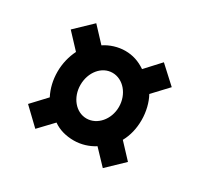

<svg xmlns="http://www.w3.org/2000/svg" viewBox="-106 -712 746 718"><g transform="rotate(30 267.5 -353.5)"><path d="M85 -353C85 -317 93 -284 108 -255L50 -193L120 -126L177 -186C202 -168 233 -160 266 -160C298 -160 329 -170 354 -186L412 -125L482 -192L424 -254C440 -283 448 -316 448 -353C448 -389 439 -425 424 -452L484 -516L412 -582L354 -519C326 -538 298 -547 266 -547C236 -547 203 -537 178 -520L120 -582L49 -514L108 -451C94 -423 85 -389 85 -353ZM184 -353C184 -408 220 -452 266 -452C312 -452 350 -408 350 -353C350 -299 312 -255 266 -255C220 -255 184 -299 184 -353Z"/></g></svg>

Font: Noto Sans Display
Style: Bold
Weight: 700
Designer: Monotype Design Team
Foundry: Monotype Imaging Inc.
Version: Version 1.900